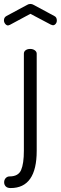

<svg xmlns="http://www.w3.org/2000/svg" viewBox="-58 -721 308 973"><path d="M-38 -618Q-38 -633 -25 -640L79 -696Q87 -701 96 -701Q105 -701 113 -696L217 -640Q230 -634 230 -617Q230 -607 224 -600Q218 -593 210 -593Q209 -593 200 -596L96 -651L-8 -595L-17 -592Q-25 -592 -31.5 -600Q-38 -608 -38 -618ZM-37 203Q-37 190 -29 181.5Q-21 173 -9 173Q35 173 49 140.5Q63 108 63 43V-449Q63 -460 72 -466.5Q81 -473 95 -473Q109 -473 118.5 -466Q128 -459 128 -449V43Q128 232 -4 232Q-21 232 -29 223.5Q-37 215 -37 203Z"/></svg>

Font: Terminal Dosis
Style: Regular
Weight: 400
Designer: Edgar Tolentino, Pablo Impallari, Igino Marini
Foundry: Edgar Tolentino, Pablo Impallari, Igino Marini
Version: Version 1.007